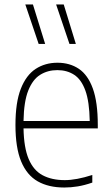

<svg xmlns="http://www.w3.org/2000/svg" viewBox="-20 -828 498 857"><path d="M267 9Q197 9 148.5 -18.5Q100 -46 74.5 -107.2Q49 -168.5 49 -270Q49 -371 73 -432Q97 -493 139.2 -520.5Q181.5 -548 236.5 -548Q291.5 -548 332 -520.8Q372.5 -493.5 394.5 -432.5Q416.5 -371.5 416.5 -270V-255H85Q86.5 -169 108 -118.2Q129.5 -67.5 170.2 -45.8Q211 -24 269 -24Q320.5 -24 392 -47V-13Q357.5 -1 327 4Q296.5 9 267 9ZM236 -515Q193 -515 159.5 -494.2Q126 -473.5 106.2 -424Q86.5 -374.5 85 -288H380.5Q379 -374.5 361 -424Q343 -473.5 311 -494.2Q279 -515 236 -515ZM290 -632 230.5 -808H264.5L318.5 -632ZM152.5 -632 93 -808H127L181.5 -632Z"/></svg>

Font: Encode Sans Semi Condensed Thin
Style: Regular
Weight: 100
Width: 4
Designer: Multiple Designers
Foundry: Impallari Type
Version: Version 3.000; ttfautohint (v1.8.3) -l 8 -r 50 -G 200 -x 14 